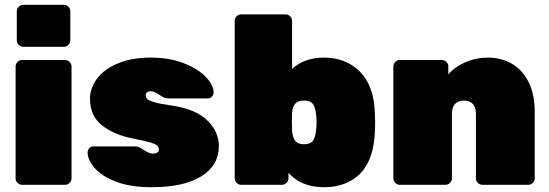

<svg xmlns="http://www.w3.org/2000/svg" viewBox="-20 -770 2288 800"><path d="M246 -575H77Q66 -575 58 -583Q50 -591 50 -602V-723Q50 -734 58 -742Q66 -750 77 -750H246Q257 -750 265 -742Q273 -734 273 -723V-602Q273 -591 265 -583Q257 -575 246 -575ZM45 -27V-493Q45 -504 53 -512Q61 -520 72 -520H251Q262 -520 270 -512Q278 -504 278 -493V-27Q278 -16 270 -8Q262 0 251 0H72Q61 0 53 -8Q45 -16 45 -27Z M355 -359Q355 -403 384.5 -442.5Q414 -482 471.5 -506Q529 -530 608 -530Q686 -530 746 -506.5Q806 -483 838 -449Q870 -415 870 -385Q870 -375 863 -367.5Q856 -360 848 -360H680Q671 -360 661.5 -364.5Q652 -369 644 -375Q623 -390 607 -390Q599 -390 593 -385.5Q587 -381 587 -374Q587 -364 593.5 -357.5Q600 -351 623.5 -344Q647 -337 697 -330Q797 -315 844.5 -267.5Q892 -220 892 -162Q892 -81 819 -35.5Q746 10 612 10Q522 10 462 -13.5Q402 -37 373.5 -71Q345 -105 345 -135Q345 -145 352 -152.5Q359 -160 369 -160H543Q558 -160 578 -146Q590 -138 599 -134Q608 -130 619 -130Q628 -130 635 -134Q642 -138 642 -145Q642 -155 636 -162Q630 -169 607.5 -176Q585 -183 538 -192Q458 -207 406.5 -246.5Q355 -286 355 -359Z M1543 -261Q1543 -236 1542 -221Q1537 -102 1480 -46Q1423 10 1330 10Q1235 10 1182 -50V-27Q1182 -16 1174 -8Q1166 0 1155 0H985Q974 0 966 -8Q958 -16 958 -27V-683Q958 -694 966 -702Q974 -710 985 -710H1170Q1181 -710 1189 -702Q1197 -694 1197 -683V-483Q1249 -530 1330 -530Q1421 -530 1479.5 -471.5Q1538 -413 1542 -300Q1543 -285 1543 -261ZM1197 -301Q1196 -286 1196 -264Q1196 -242 1197 -227Q1199 -198 1210 -183.5Q1221 -169 1247 -169Q1273 -169 1283.5 -183Q1294 -197 1297 -227Q1299 -247 1299 -260Q1299 -273 1297 -293Q1294 -323 1283.5 -337Q1273 -351 1247 -351Q1222 -351 1210.5 -338.5Q1199 -326 1197 -301Z M2181 0H1990Q1979 0 1971 -8Q1963 -16 1963 -27V-296Q1963 -323 1950 -337Q1937 -351 1913 -351Q1889 -351 1876 -337Q1863 -323 1863 -296V-27Q1863 -16 1855 -8Q1847 0 1836 0H1646Q1635 0 1627 -8Q1619 -16 1619 -27V-493Q1619 -504 1627 -512Q1635 -520 1646 -520H1821Q1832 -520 1840 -512Q1848 -504 1848 -493V-460Q1874 -491 1918.5 -510.5Q1963 -530 2014 -530Q2067 -530 2111 -505.5Q2155 -481 2181.5 -430Q2208 -379 2208 -303V-27Q2208 -16 2200 -8Q2192 0 2181 0Z"/></svg>

Font: Rubik
Style: Regular
Weight: 900
Designer: Hubert & Fischer
Foundry: Hubert & Fischer
Version: Version 1.100